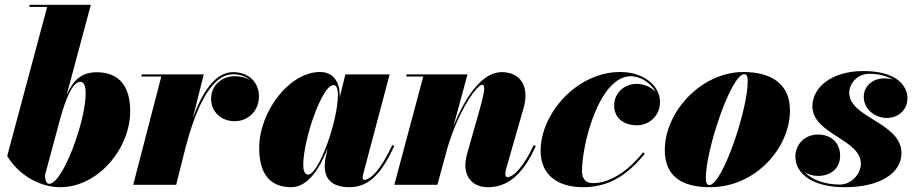

<svg xmlns="http://www.w3.org/2000/svg" viewBox="-20 -770 3821 800"><path d="M176.5 -741 10 -120C60 -37 149.5 10 230.5 10C389.5 10 522.5 -151.5 522.5 -307.5C522.5 -405.5 480 -469 383 -469C318.5 -469 284 -434.5 257.5 -373.5L358.5 -750H103V-741ZM167 -38.5 231.5 -278C253.5 -355 281 -429 314.5 -429C329.5 -429 337 -411 337 -381.5C337 -264.5 241.5 -4 184.5 -4C172 -4 168 -23.5 167 -38.5Z M652 -451 535 0H714L753.5 -157C785.5 -277.5 847 -460.5 951 -460.5C979.5 -460.5 1004 -452 1021.5 -436.5C1004.5 -447 982.5 -452.5 959 -452.5C904.5 -452.5 859.5 -415 859.5 -358.5C859.5 -303.5 902.5 -265 957.5 -265C1015.5 -265 1059 -309.5 1059 -368.5C1059 -430.5 1012 -469.5 951.5 -469.5C873 -469.5 819.5 -377.5 783.5 -278.5L829 -460H570V-451Z M1395.5 -371C1395.5 -431 1367.5 -470 1313.5 -470C1185.5 -470 1060 -305.5 1060 -152.5C1060 -55 1098 10 1193.5 10C1262 10 1312 -66.5 1345 -152L1336 -110C1334.5 -103 1333 -93 1333 -77.5C1333 -24.5 1363.5 10 1435 10C1522.5 10 1571.5 -53 1623 -162L1614 -165C1553.5 -34.5 1510 -20.5 1499 -20.5C1494 -20.5 1491 -24 1491 -29C1491 -33.5 1491.5 -38 1493 -43.5L1603.5 -460H1419L1395 -362C1395 -365.5 1395.5 -368.5 1395.5 -371ZM1388 -376C1388 -263 1307 -42.5 1264 -42.5C1249 -42.5 1243.5 -60 1243.5 -82.5C1243.5 -187.5 1321.5 -415.5 1369.5 -415.5C1380.5 -415.5 1388 -402.5 1388 -376Z M1743.5 -451 1623 0H1802.5L1845 -156C1893 -316 1969 -417 1989 -417C2000 -417 2003 -402 1981.5 -324L1928.5 -137C1923.5 -120.5 1919 -97.5 1919 -82C1919 -29 1951.5 10 2013.5 10C2090 10 2157 -36 2212.5 -162L2203.5 -165C2164.5 -79.5 2120 -32 2095.5 -32C2089 -32 2085.5 -35.5 2085.5 -47C2085.5 -52 2087.5 -62 2089 -67L2161.5 -319.5C2187.5 -409.5 2148.5 -469.5 2070 -469.5C1987 -469.5 1916 -361.5 1869 -243L1928 -460H1673.5V-451Z M2667 -129.5 2659.5 -135C2609.5 -72.5 2533.5 -7 2450.5 -7C2424 -7 2405 -21 2405 -57C2405 -170 2476.5 -452.5 2609 -452.5C2644.5 -452.5 2691 -427.5 2711.5 -387.5C2692.5 -408 2661 -420.5 2634 -420.5C2580.5 -420.5 2539 -382.5 2539 -330C2539 -275 2583.5 -248 2633.5 -248C2687.5 -248 2730 -289.5 2730 -345C2730 -414 2661 -470 2564 -470C2383 -470 2232.5 -296 2232.5 -142C2232.5 -45 2298 10 2411 10C2537 10 2612.5 -64 2667 -129.5Z M2938.5 10C3129.5 10 3271.5 -155 3271.5 -310C3271.5 -420 3194 -470 3078 -470C2902 -470 2750 -304.5 2750 -144.5C2750 -34.5 2822.5 10 2938.5 10ZM2935.5 1C2924.5 1 2921 -10 2921 -29C2921 -148 3027 -461 3081 -461C3092 -461 3095.5 -450 3095.5 -431C3095.5 -312 2989.5 1 2935.5 1Z M3736 -132C3736 -260 3518.5 -278.5 3518.5 -383.5C3518.5 -417 3547 -462.5 3603 -462.5C3643 -462.5 3676 -453 3701 -438C3690 -441.5 3678 -443.5 3666 -443.5C3613.5 -443.5 3579 -409.5 3579 -366.5C3579 -314 3626.5 -278.5 3676 -278.5C3719.5 -278.5 3761 -309.5 3761 -360.5C3761 -412.5 3716 -474 3578 -474C3445 -474 3365 -406 3365 -327C3365 -211 3567 -190 3567 -88C3567 -47 3529.5 -1 3479 -1C3419.5 -1 3364 -19.5 3333 -52.5C3348.5 -42.5 3368 -37 3388.5 -37C3438.5 -37 3480.5 -66 3480.5 -121.5C3480.5 -176 3441.5 -209.5 3389 -209.5C3332.5 -209.5 3294 -168 3294 -117.5C3294 -43 3370.5 10 3499.5 10C3646 10 3736 -48 3736 -132Z"/></svg>

Font: Bodoni* 24pt Fatface
Style: Italic
Weight: 900
Italic angle: -13°
Version: Version 2.3